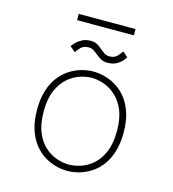

<svg xmlns="http://www.w3.org/2000/svg" viewBox="-115 -871 881 977"><g transform="rotate(15 325.0 -382.5)"><path d="M328 11Q297.5 11 265.8 2.2Q234 -6.5 204.2 -25.5Q174.5 -44.5 151 -75.2Q127.5 -106 113.8 -149.5Q100 -193 100 -251Q100 -308.5 113.8 -352Q127.5 -395.5 151 -426Q174.5 -456.5 204.2 -475.5Q234 -494.5 265.8 -503.2Q297.5 -512 328 -512Q358.5 -512 390.2 -503.2Q422 -494.5 451.8 -475.5Q481.5 -456.5 505 -426Q528.5 -395.5 542.2 -352Q556 -308.5 556 -251Q556 -193 542.2 -149.5Q528.5 -106 505 -75.2Q481.5 -44.5 451.8 -25.5Q422 -6.5 390.2 2.2Q358.5 11 328 11ZM328 -22Q357 -22 390.2 -32.8Q423.5 -43.5 453.2 -69.2Q483 -95 502 -139.5Q521 -184 521 -251Q521 -317 502 -361Q483 -405 453.2 -431Q423.5 -457 390.2 -468Q357 -479 328 -479Q299 -479 265.8 -468Q232.5 -457 202.8 -431Q173 -405 154 -361Q135 -317 135 -251Q135 -184 154 -139.5Q173 -95 202.8 -69.2Q232.5 -43.5 265.8 -32.8Q299 -22 328 -22ZM384.5 -573.5Q361.5 -573.5 347 -582.5Q332.5 -591.5 320.5 -601.5Q309.5 -610.5 298.5 -617.5Q287.5 -624.5 272 -624.5Q245 -624.5 230.5 -608.5Q216 -592.5 210 -582.5L181 -606.5Q184 -612 196 -624.8Q208 -637.5 227.8 -648.5Q247.5 -659.5 273.5 -659.5Q296 -659.5 310.5 -650.5Q325 -641.5 336.5 -631.5Q347.5 -622 358.5 -614.8Q369.5 -607.5 385 -607.5Q412 -607.5 427 -624.2Q442 -641 447 -650.5L474.5 -626.5Q472 -621.5 461.5 -608.8Q451 -596 432 -584.8Q413 -573.5 384.5 -573.5ZM179 -743V-776H478V-743Z"/></g></svg>

Font: Trispace Thin Thin
Style: Regular
Weight: 250
Version: Version 1.210